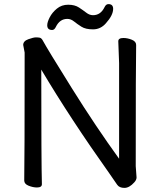

<svg xmlns="http://www.w3.org/2000/svg" viewBox="-20 -896 778 935"><path d="M586 19Q561 19 550.5 3.5Q540 -12 515 -48Q323 -318 181 -557Q181 -105 184 1Q184 17 160 17Q141 17 119.5 8.5Q98 0 98 -17Q100 -106 100 -640L93 -677Q93 -696 118 -705Q143 -714 155 -714Q165 -714 173 -712.5Q181 -711 187 -701Q212 -655 329.5 -467Q447 -279 560 -123V-589L556 -695Q556 -711 581 -711Q601 -711 622 -702.5Q643 -694 643 -677Q641 -588 641 -87L645 -32Q645 -20 634 -8Q610 19 586 19ZM234 -750Q210 -750 210 -773Q210 -788 222 -811.5Q234 -835 257 -854Q280 -873 312 -873Q344 -873 364.5 -859.5Q385 -846 400.5 -834Q416 -822 433 -822Q470 -822 489 -861Q496 -876 508 -876Q531 -876 531 -853Q531 -822 496 -783Q470 -753 433 -753Q397 -753 376.5 -766Q356 -779 340.5 -791.5Q325 -804 308 -804Q271 -804 252 -765Q245 -750 234 -750Z"/></svg>

Font: ToneOZ-Pinyin-WenKai-Medium
Style: Medium
Weight: 700
Designer: Fontworks Inc.
Foundry: ToneOZ
Version: Version 0.240331